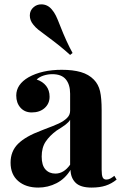

<svg xmlns="http://www.w3.org/2000/svg" viewBox="-20 -850 558 877"><path d="M28.8 0ZM408.7 -486.3Q429.7 -464.8 437 -433.3Q444.3 -401.9 444.3 -346.2V-74.2Q444.3 -49.8 449 -39.8Q453.6 -29.8 465.8 -29.8Q475.1 -29.8 483.4 -34.2Q491.7 -38.6 502.4 -46.9L512.7 -29.8Q489.3 -10.7 462.4 -2Q435.5 6.8 398.4 6.8Q347.2 6.8 325 -15.6Q302.7 -38.1 302.2 -74.2Q277.8 -33.7 238.5 -13.4Q199.2 6.8 154.8 6.8Q97.7 6.8 63 -23.2Q28.3 -53.2 28.3 -106.9Q28.3 -159.2 62.5 -193.1Q96.7 -227.1 168.9 -253.9Q176.3 -256.3 181.2 -258.8Q224.6 -274.9 247.8 -285.6Q271 -296.4 285.6 -310.5Q300.3 -324.7 300.3 -343.8V-421.9Q300.3 -463.4 280.8 -487.3Q261.2 -511.2 218.8 -511.2Q199.2 -511.2 179.7 -505.1Q160.2 -499 147.5 -486.8Q175.3 -477.5 190.9 -457.5Q206.5 -437.5 206.5 -408.2Q206.5 -377 184.1 -356.7Q161.6 -336.4 125 -336.4Q92.8 -336.4 73.5 -358.2Q54.2 -379.9 54.2 -413.6Q54.2 -464.4 110.4 -497.1Q171.4 -531.2 262.2 -531.2Q313 -531.2 349.1 -520.8Q385.3 -510.3 408.7 -486.3ZM238.3 -253.4Q206.5 -230 188.5 -202.9Q170.4 -175.8 170.4 -134.8Q170.4 -95.2 187.5 -76.2Q204.6 -57.1 232.9 -57.1Q271.5 -57.1 300.3 -97.7V-302.7Q293.9 -292 280 -281.2Q266.1 -270.5 238.3 -253.4ZM168.5 -830.1Q197.3 -830.1 216.8 -806.6Q228 -793.5 235.6 -777.8Q243.2 -762.2 254.9 -731.9Q283.2 -659.2 311.5 -607.9L300.3 -599.1Q258.3 -637.7 193.8 -685.1Q168.5 -703.6 155.3 -714.1Q142.1 -724.6 131.8 -737.8Q116.2 -756.8 116.2 -779.3Q116.2 -802.7 133.8 -817.4Q148.4 -830.1 168.5 -830.1Z"/></svg>

Font: TypoPRO Playfair Display
Style: Bold
Weight: 700
Designer: Claus Eggers Sørensen
Foundry: Claus Eggers Sørensen
Version: Version 1.004;PS 001.004;hotconv 1.0.70;makeotf.lib2.5.58329